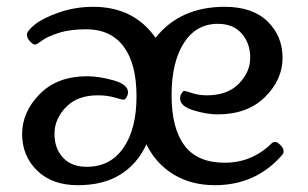

<svg xmlns="http://www.w3.org/2000/svg" viewBox="-20 -530 905 564"><path d="M254 -510Q373 -510 437 -419Q509 -510 640 -510Q722 -510 766 -467Q810 -424 810 -360Q810 -296 758.5 -245Q707 -194 619 -194Q587 -194 548 -206Q509 -218 509 -241Q509 -249 513.5 -256Q518 -263 521.5 -263Q525 -263 544.5 -256.5Q564 -250 588 -250Q648 -250 681.5 -284Q715 -318 715 -360.5Q715 -403 690 -431.5Q665 -460 620 -460Q556 -460 520 -403.5Q484 -347 484 -250Q484 -153 522 -102.5Q560 -52 640 -52Q720 -52 778 -109Q782 -113 788.5 -113Q795 -113 804 -103.5Q813 -94 813 -86.5Q813 -79 809 -75Q732 14 611 14Q542 14 490 -17.5Q438 -49 410 -106Q384 -49 334 -17.5Q284 14 208.5 14Q133 14 89 -29Q45 -72 45 -136.5Q45 -201 96.5 -253.5Q148 -306 236 -306Q271 -306 313.5 -294Q356 -282 356 -259Q356 -251 351.5 -244Q347 -237 343 -237Q339 -237 317 -243.5Q295 -250 267 -250Q207 -250 173.5 -215Q140 -180 140 -137Q140 -94 165 -67Q190 -40 235 -40Q304 -40 342.5 -95.5Q381 -151 381 -247Q381 -343 343 -393.5Q305 -444 233 -444Q185 -444 151.5 -433Q118 -422 103 -410.5Q88 -399 82.5 -399Q77 -399 68 -408.5Q59 -418 59 -428.5Q59 -439 82.5 -458Q106 -477 153.5 -493.5Q201 -510 254 -510Z"/></svg>

Font: Gabriela
Style: Regular
Weight: 400
Designer: Eduardo Rodriguez Tunni
Foundry: Eduardo Rodriguez Tunni
Version: Version 1.003